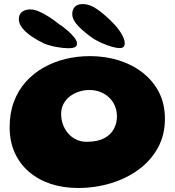

<svg xmlns="http://www.w3.org/2000/svg" viewBox="-20 -873 860 946"><path d="M363.8 53.2Q291.8 53.2 230.4 33.1Q169.1 12.9 123.6 -25.8Q78.1 -64.5 52.8 -120.1Q27.5 -175.6 27.5 -246.6Q27.5 -315.6 48.3 -371.2Q69.1 -426.9 106.4 -469Q143.8 -511.1 193.6 -539.5Q243.5 -567.9 301.9 -582.2Q360.2 -596.5 422.9 -596.5Q499.2 -596.5 566.2 -575.4Q633.1 -554.2 684.1 -514.1Q735.1 -474 763.9 -416.9Q792.6 -359.9 792.6 -287.9Q792.6 -208.4 758.1 -145.1Q723.5 -81.9 663.3 -37.6Q603.1 6.6 525.9 29.9Q448.8 53.2 363.8 53.2ZM406.6 -174.4Q460.9 -174.4 493.8 -192.2Q526.6 -210 541.4 -238.4Q556.2 -266.8 556.2 -298.1Q556.2 -327.6 545.9 -351.7Q535.6 -375.8 517 -393.2Q498.4 -410.6 473.7 -420.1Q449 -429.5 420.6 -429.5Q393.5 -429.5 368.5 -421.3Q343.5 -413.1 323.9 -397.9Q304.2 -382.6 292.8 -360.9Q281.2 -339.1 281.2 -312.5Q281.2 -283.5 290.6 -258.5Q300 -233.5 316.8 -214.6Q333.5 -195.8 356.5 -185.1Q379.5 -174.4 406.6 -174.4ZM316.2 -635.4Q292.8 -635.4 258.7 -641.4Q224.6 -647.5 197 -658.8Q165 -673.8 136.6 -693.1Q108.1 -712.5 90.4 -734.2Q72.8 -756 72.8 -778.6Q72.8 -802.6 88.5 -814.6Q104.2 -826.6 130.6 -826.6Q148.9 -826.6 172.6 -816.2Q196.4 -805.9 221.5 -789.8Q246.6 -773.8 268.2 -756.1Q288.9 -742.8 309.8 -725.1Q330.6 -707.5 345 -689.8Q359.4 -672.1 359.4 -657.8Q359.4 -646.8 350 -641.1Q340.6 -635.4 316.2 -635.4ZM569.6 -636.2Q553.6 -636.2 531.2 -642.7Q508.9 -649.1 485.7 -659.2Q462.5 -669.2 444.2 -680.1Q398.4 -710.8 367.2 -742.8Q336 -774.9 336 -804Q336 -826.8 349.3 -839.8Q362.6 -852.9 386.9 -852.9Q422.4 -852.9 458.9 -827.4Q495.4 -801.9 532.6 -764Q557.1 -740.6 575.9 -710.9Q594.6 -681.1 594.6 -659.9Q594.6 -648.9 589.2 -642.6Q583.9 -636.2 569.6 -636.2Z"/></svg>

Font: Gluten Thin
Style: Regular
Weight: 100
Designer: Tyler Finck
Foundry: Etcetera Type Company
Version: Version 1.300